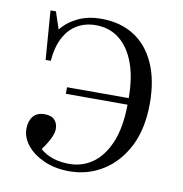

<svg xmlns="http://www.w3.org/2000/svg" viewBox="-66 -586 632 662"><g transform="rotate(10 250.0 -254.5)"><path d="M219 14Q169 14 130.5 -3Q92 -20 70 -47Q48 -74 48 -105Q48 -132 61.5 -148.5Q75 -165 101 -165Q126 -165 137 -152.5Q148 -140 148 -122Q148 -107 138.5 -87.5Q129 -68 112 -45Q131 -28 157 -19.5Q183 -11 214 -11Q259 -11 295 -36Q331 -61 353.5 -113Q376 -165 377 -247H161V-270H377Q377 -342 358 -393Q339 -444 304.5 -471Q270 -498 222 -498Q186 -498 157.5 -481.5Q129 -465 111.5 -432Q94 -399 90 -350H72L59 -521H78L98 -461Q120 -489 155.5 -506Q191 -523 237 -523Q304 -523 352 -492.5Q400 -462 426 -404Q452 -346 452 -265Q452 -176 420.5 -114Q389 -52 336 -19Q283 14 219 14Z"/></g></svg>

Font: Literata 60pt Light
Style: Regular
Weight: 300
Designer: Latin by Veronika Burian and Jose Scaglione. Greek by Irene Vlachou. Cyrillic by Vera Evstafieva.
Foundry: TypeTogether
Version: Version 3.103;gftools[0.9.29]